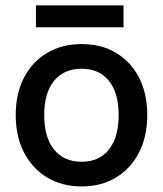

<svg xmlns="http://www.w3.org/2000/svg" viewBox="-20 -676 601 708"><path d="M112.5 -656H435.5V-575.5H112.5ZM38 -252Q38 -331 68.5 -389.8Q99 -448.5 153.8 -481Q208.5 -513.5 281 -513.5Q353.5 -513.5 408 -481Q462.5 -448.5 492.8 -389.8Q523 -331 523 -252Q523 -173 492.8 -113.8Q462.5 -54.5 408 -21.5Q353.5 11.5 281 11.5Q208.5 11.5 153.8 -21.5Q99 -54.5 68.5 -113.8Q38 -173 38 -252ZM417.5 -252Q417.5 -333 381.8 -377.8Q346 -422.5 281 -422.5Q215.5 -422.5 179.2 -377.8Q143 -333 143 -252Q143 -170 179.2 -124.8Q215.5 -79.5 281 -79.5Q346 -79.5 381.8 -124.8Q417.5 -170 417.5 -252Z"/></svg>

Font: Overused Grotesk Medium
Style: Regular
Weight: 525
Version: Version 0.004